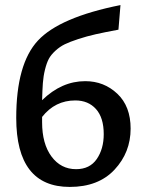

<svg xmlns="http://www.w3.org/2000/svg" viewBox="-20 -731 574 757"><path d="M316 -411Q390 -411 442.5 -361.5Q495 -312 495 -224Q495 -130 431.5 -62Q368 6 255 6Q44 6 44 -266Q44 -479 129.5 -571Q215 -663 455 -711L447 -614Q393 -604 357.5 -596Q322 -588 288.5 -577Q255 -566 235.5 -556.5Q216 -547 198.5 -531Q181 -515 172.5 -499Q164 -483 157.5 -457Q151 -431 149 -403.5Q147 -376 146 -336Q223 -411 316 -411ZM280 -64Q334 -64 361.5 -104Q389 -144 389 -202Q389 -267 358.5 -301Q328 -335 277 -335Q197 -335 146 -270V-249Q146 -164 183 -114Q220 -64 280 -64Z"/></svg>

Font: EauTestText Semibold
Style: Regular
Weight: 600
Designer: Christian Thalmann (Catharsis Fonts)
Version: Version 0.001;PS 000.001;hotconv 1.0.88;makeotf.lib2.5.64775